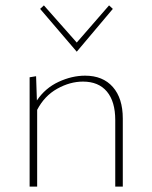

<svg xmlns="http://www.w3.org/2000/svg" viewBox="-20 -693 566 713"><path d="M265 -501 129 -660 143 -673 265 -535 385 -673 399 -660ZM436 -253V0H408V-247Q408 -316 377 -353Q346 -390 288 -390Q240 -390 192.5 -363.5Q145 -337 118 -285V0H90V-406L114 -410L117 -320Q148 -366 197.5 -389Q247 -412 296 -412Q362 -412 399 -370Q436 -328 436 -253Z"/></svg>

Font: Ysabeau Infant Extralight
Style: Regular
Weight: 200
Designer: Christian Thalmann (Catharsis Fonts)
Version: Version 0.003